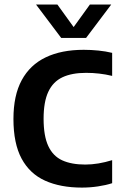

<svg xmlns="http://www.w3.org/2000/svg" viewBox="-20 -823 534 850"><path d="M342.5 7.5Q247.5 7.5 179.5 -23.2Q111.5 -54 75.5 -121Q39.5 -188 39.5 -296.5Q39.5 -400.5 76.2 -468.2Q113 -536 182.5 -569.2Q252 -602.5 350.5 -602.5Q383 -602.5 415.5 -599.2Q448 -596 476.5 -589V-487Q447.5 -494 419.2 -497.2Q391 -500.5 361 -500.5Q298 -500.5 256.2 -480.8Q214.5 -461 193.8 -416.5Q173 -372 173 -297.5Q173 -221 193.8 -176.5Q214.5 -132 255.5 -113.2Q296.5 -94.5 357.5 -94.5Q386 -94.5 416 -99.5Q446 -104.5 476.5 -114V-12Q449 -3 413.8 2.2Q378.5 7.5 342.5 7.5ZM251 -655 139.5 -803H234L315.5 -690H296.5L378 -803H472.5L361 -655Z"/></svg>

Font: Encode Sans SC SemiCondensed SemiBold
Style: Regular
Weight: 600
Width: 4
Designer: Multiple Designers
Foundry: Impallari Type
Version: Version 3.002